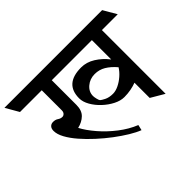

<svg xmlns="http://www.w3.org/2000/svg" viewBox="-201 -912 1235 1235"><g transform="rotate(-45 416.5 -294.5)"><path d="M380.4 -657.2 432.6 -567.4H-2L-53.7 -657.2ZM684.1 -657.2 736.3 -567.4H287.6L235.4 -657.2ZM835 -657.2 887.2 -567.4H434.1L381.8 -657.2ZM651.9 -41.5V-647.5H743.2V12.2ZM195.8 -633.8H287.1V-343.3Q287.1 -293 259.8 -266.6Q232.4 -240.2 190.4 -230.5Q214.4 -184.6 258.8 -133.1Q303.2 -81.5 360.1 -37.6Q417 6.3 477.1 30.3L468.3 67.9Q436 55.7 394 30.3Q352.1 4.9 306.6 -29.3Q261.2 -63.5 218.3 -102.8Q175.3 -142.1 140.4 -182.4Q105.5 -222.7 85 -260.3Q64.5 -297.9 64.5 -328.6Q64.5 -349.6 75.2 -360.8Q85.9 -372.1 103.5 -372.1Q124.5 -372.1 138.7 -362.1Q152.8 -352.1 168.9 -352.1Q179.2 -352.1 187.5 -360.8Q195.8 -369.6 195.8 -384.8ZM697.8 -304.7 694.3 -308.6Q706.5 -290.5 716.8 -277.8L741.7 -245.6Q711.4 -202.6 656 -181.4Q600.6 -160.2 541 -160.2Q506.8 -160.2 470 -179Q433.1 -197.8 401.1 -227.8Q369.1 -257.8 349.1 -293Q329.1 -328.1 329.1 -360.4Q329.1 -492.2 478.5 -492.2Q527.3 -492.2 572 -464.4Q616.7 -436.5 650.1 -393.6Q683.6 -350.6 697.8 -304.7ZM649.9 -322.8Q617.7 -360.4 584.2 -380.4Q550.8 -400.4 510.3 -400.4Q466.3 -400.4 434.6 -373.5Q402.8 -346.7 402.8 -308.1Q402.8 -297.4 407.2 -279.5Q411.6 -261.7 416 -257.3Q422.4 -251 446 -239Q469.7 -227.1 504.4 -227.1Q528.8 -227.1 556.6 -240.5Q584.5 -253.9 609.6 -275.9Q634.8 -297.9 649.9 -322.8Z"/></g></svg>

Font: Annapurna SIL
Style: Bold
Weight: 700
Designer: Peter Martin, Annie Olsen
Foundry: SIL International
Version: Version 2.000